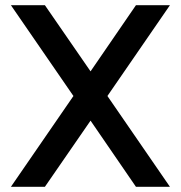

<svg xmlns="http://www.w3.org/2000/svg" viewBox="-20 -720 697 740"><path d="M504 0H635L394 -350L635 -700H504L329 -445L153 -700H22L263 -350L22 0H153L329 -255Z"/></svg>

Font: Uncut Sans Semibold
Style: Regular
Weight: 600
Designer: Kasper Nordkvist
Foundry: UNCUT.wtf
Version: Version 1.304;Glyphs 3.2 (3246)